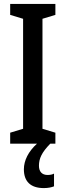

<svg xmlns="http://www.w3.org/2000/svg" viewBox="-20 -734 336 981"><path d="M179 113C179 76 193 45 237 0H263V-56L197 -76V-638L263 -658V-714H32V-658L98 -638V-76L32 -56V0H169C125 40 102 86 102 131C102 193 136 227 204 227C226 227 244 223 256 218V153C248 157 239 160 223 160C195 160 179 143 179 113Z"/></svg>

Font: Noto Sans Khmer ExtraCondensed Medium
Style: Regular
Weight: 500
Width: 2
Designer: Danh Hong and the Monotype Design Team
Foundry: Monotype Imaging Inc.
Version: Version 2.004